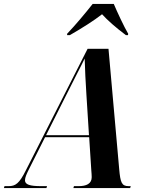

<svg xmlns="http://www.w3.org/2000/svg" viewBox="-77 -964 750 984"><path d="M267 -791V-784H281C339 -817 407 -860 446 -891C474 -860 515 -824 568 -784H579L580 -791C559 -826 523 -904 506 -944H398C361 -897 310 -836 267 -791ZM-57 0H161L164 -10H134C76 -10 51 -18 51 -40C51 -55 60 -74 74 -102L154 -261H380L391 -90C392 -78 393 -66 393 -56C393 -22 365 -10 326 -10H302L299 0H590L593 -10H582C546 -10 540 -30 534 -96L479 -714H372L56 -92C22 -23 2 -10 -33 -10H-54ZM261 -474C303 -559 335 -618 357 -664C358 -617 362 -536 366 -477L379 -271H159Z"/></svg>

Font: Noto Serif Display Condensed
Style: Bold Italic
Weight: 700
Width: 3
Italic angle: -12°
Designer: Monotype Design Team
Foundry: Monotype Imaging Inc.
Version: Version 2.009